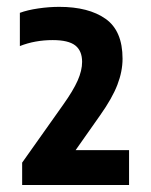

<svg xmlns="http://www.w3.org/2000/svg" viewBox="-20 -834 429 546"><path d="M43 -308V-371.5L159.5 -536Q188 -576 200.8 -604.8Q213.5 -633.5 213.5 -658Q213.5 -689.5 194 -704.8Q174.5 -720 130 -720Q79.5 -720 36.5 -703V-797.5Q58 -805.5 88.8 -810Q119.5 -814.5 148.5 -814.5Q232 -814.5 280.2 -780.5Q328.5 -746.5 328.5 -667Q328.5 -631 313.8 -592.8Q299 -554.5 265 -506.5L195 -407H347V-308Z"/></svg>

Font: Encode Sans Cnd
Style: Bold
Weight: 700
Width: 3
Designer: Multiple Designers
Foundry: Impallari Type
Version: Version 3.002; ttfautohint (v1.8.3) -l 8 -r 50 -G 200 -x 14 